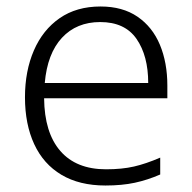

<svg xmlns="http://www.w3.org/2000/svg" viewBox="-20 -562 592 592"><path d="M305 10Q225 10 169.5 -23Q114 -56 85.5 -117.5Q57 -179 57 -262Q57 -343 84.5 -406.5Q112 -470 164 -506Q216 -542 290 -542Q358 -542 404 -510.5Q450 -479 473 -424Q496 -369 496 -298V-259H116Q117 -153 166 -96.5Q215 -40 307 -40Q356 -40 393 -48.5Q430 -57 474 -76V-24Q435 -7 395.5 1.5Q356 10 305 10ZM118 -306H437Q437 -390 401 -442Q365 -494 289 -494Q216 -494 171 -445.5Q126 -397 118 -306Z"/></svg>

Font: Noto Sans Symbols Light
Style: Regular
Weight: 300
Version: Version 2.002